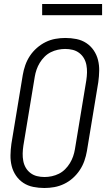

<svg xmlns="http://www.w3.org/2000/svg" viewBox="-20 -933 540 961"><path d="M202 8Q174 8 146.5 2.5Q119 -3 97 -17.5Q75 -32 60 -54Q45 -76 38.5 -102Q32 -128 32.5 -156Q33 -184 37 -213L94 -558Q98 -582 106.5 -606.5Q115 -631 129.5 -653Q144 -675 164.5 -693Q185 -711 208.5 -722.5Q232 -734 257 -738.5Q282 -743 307 -743Q336 -743 363 -737.5Q390 -732 412 -717.5Q434 -703 449 -681Q464 -659 470.5 -633Q477 -607 476.5 -579Q476 -551 472 -522L415 -177Q411 -153 402.5 -128.5Q394 -104 379.5 -82Q365 -60 345 -42Q325 -24 301 -12.5Q277 -1 252 3.5Q227 8 202 8ZM203 -47Q221 -47 239.5 -51Q258 -55 275 -63.5Q292 -72 306 -86Q320 -100 330 -116.5Q340 -133 346 -150.5Q352 -168 355 -186L412 -531Q415 -551 415.5 -570Q416 -589 412.5 -607.5Q409 -626 400 -641.5Q391 -657 376.5 -668Q362 -679 344 -683.5Q326 -688 306 -688Q288 -688 269.5 -684Q251 -680 234 -671.5Q217 -663 203 -649Q189 -635 179 -618.5Q169 -602 163 -584.5Q157 -567 154 -549L97 -204Q94 -184 93.5 -165Q93 -146 96.5 -127.5Q100 -109 109 -93.5Q118 -78 132.5 -67Q147 -56 165 -51.5Q183 -47 203 -47ZM191 -857V-913H491V-857Z"/></svg>

Font: Iosevka SS04 Light Oblique
Style: Regular
Weight: 300
Italic angle: -9°
Monospace: yes
Designer: Belleve Invis
Foundry: Belleve Invis
Version: Version 19.0.0; ttfautohint (v1.8.4)